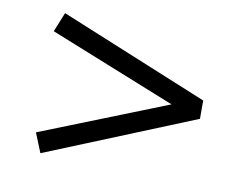

<svg xmlns="http://www.w3.org/2000/svg" viewBox="-56 -624 760 588"><g transform="rotate(10 324.0 -330.0)"><path d="M102 -113 77.5 -173.5 471.5 -330 77.5 -488 102 -548.5 565 -358.5V-301.5Z"/></g></svg>

Font: Geologica Thin Roman ExtraLight
Style: Regular
Weight: 250
Version: Version 1.010;gftools[0.9.28]